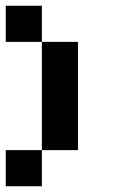

<svg xmlns="http://www.w3.org/2000/svg" viewBox="-20 -645 415 665"><path d="M0 -500V-625H125V-500ZM250 -125H125V-500H250ZM125 -125V0H0V-125Z"/></svg>

Font: Tiny5
Style: Regular
Weight: 400
Designer: Stefan Schmidt
Foundry: Made with Bits'n'Picas by Kreative Software
Version: Version 1.002; ttfautohint (v1.8.4.7-5d5b)